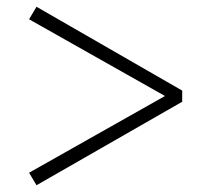

<svg xmlns="http://www.w3.org/2000/svg" viewBox="-20 -644 620 568"><path d="M519 -376V-343L88 -96L66 -133L484 -369V-351L66 -587L88 -624Z"/></svg>

Font: Noto Serif KR ExtraLight
Style: Regular
Weight: 400
Version: Version 2.002-H1;hotconv 1.1.0;makeotfexe 2.6.0